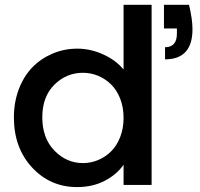

<svg xmlns="http://www.w3.org/2000/svg" viewBox="-20 -760 821 789"><path d="M653.8 -740.2H756.8Q771 -680.7 771 -640.1Q771 -516.1 658.2 -516.1V-565.9Q707 -565.9 707 -622.1V-643.1H653.8ZM37.1 -277.8Q37.1 -340.3 57.4 -393.6Q77.6 -446.8 112.5 -482.9Q147.5 -519 195.6 -539.6Q243.7 -560.1 297.9 -560.1Q351.6 -560.1 404.1 -536.4Q456.5 -512.7 487.8 -474.1V-740.2H603V0H487.8V-83Q459.5 -42.5 409.9 -16.8Q360.4 8.8 296.9 8.8Q186.5 8.8 111.8 -71.8Q37.1 -152.3 37.1 -277.8ZM487.8 -275.9Q487.8 -318.8 473.9 -354.5Q460 -390.1 436.5 -413.1Q413.1 -436 383.3 -448.5Q353.5 -460.9 320.8 -460.9Q252.9 -460.9 203.4 -411.9Q153.8 -362.8 153.8 -277.8Q153.8 -192.4 203.6 -141.1Q253.4 -89.8 320.8 -89.8Q353.5 -89.8 383.3 -102.3Q413.1 -114.7 436.5 -137.9Q460 -161.1 473.9 -196.8Q487.8 -232.4 487.8 -275.9Z"/></svg>

Font: SVN-Poppins Medium
Style: Regular
Weight: 500
Designer: Ninad Kale (Devanagari), Jonny Pinhorn (Latin)
Foundry: Indian Type Foundry
Version: Version 3.002 2017